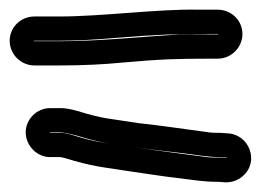

<svg xmlns="http://www.w3.org/2000/svg" viewBox="-21 -504 538 396"><path d="M82 -231H104C107 -231 121 -229 142 -223C164 -216 185 -211 204 -208L259 -200C293 -195 323 -192 356 -188C382 -185 407 -180 431 -180L446 -179H447L446 -178L432 -179H430C420 -179 409 -179 398 -181C348 -188 325 -190 259 -200L204 -208C184 -211 166 -214 147 -220C126 -226 116 -230 104 -230H82ZM82 -180H103C106 -180 117 -177 133 -172C154 -166 177 -161 198 -158L251 -150C293 -144 324 -139 344 -137C378 -133 397 -129 429 -129L444 -128H446C459 -128 471 -133 480 -141C514 -170 494 -227 448 -229L434 -230H432C424 -230 414 -230 403 -232C357 -238 312 -245 265 -250L212 -258C195 -260 177 -264 156 -270C134 -277 118 -281 104 -281H82C55 -281 32 -258 32 -231C32 -204 55 -180 82 -180ZM50 -420H102C135 -420 174 -422 220 -426C309 -433 335 -434 418 -434H428H429C429 -434 429 -433 428 -433H418C399 -433 370 -434 349 -433C280 -429 186 -419 102 -419H50H49V-420ZM50 -369H102C148 -369 192 -371 232 -375C311 -382 342 -383 418 -383H428C456 -383 479 -406 479 -434C479 -462 456 -484 428 -484H418H388C309 -486 189 -470 102 -470H50C22 -470 -1 -448 -1 -420C-1 -392 22 -369 50 -369Z"/></svg>

Font: AppleStorm
Style: CBo
Weight: 400
Foundry: Cannot Into Space Fonts
Version: Version 1.01